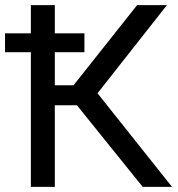

<svg xmlns="http://www.w3.org/2000/svg" viewBox="-24 -731 697 751"><path d="M534.2 0H648.9L357.4 -366.2L628.9 -710.9H512.2L263.7 -397.5H190.4V-526.9H306.2V-600.6H190.4V-710.9H96.7V-600.6H-4.4V-526.9H96.7V0H190.4V-319.3H276.9Z"/></svg>

Font: Roboto
Style: Regular
Weight: 400
Designer: Google
Version: Version 2.137; 2017